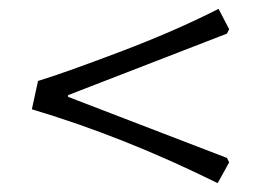

<svg xmlns="http://www.w3.org/2000/svg" viewBox="-20 -469 590 434"><path d="M472 -55Q260 -160 52 -222L66 -286Q122 -303 249 -351Q376 -399 474 -449L498 -403L493 -393L134 -254V-250L493 -112L498 -102Z"/></svg>

Font: Almendra SC
Style: Regular
Weight: 400
Designer: Ana Sanfelippo
Foundry: Ana Sanfelippo
Version: Version 1.002